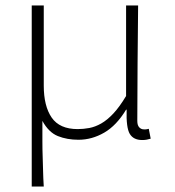

<svg xmlns="http://www.w3.org/2000/svg" viewBox="-20 -500 640 702"><path d="M96 182V-480H140V-187Q140 -112 169 -70Q198 -28 264 -28Q285 -28 306.5 -32Q328 -36 350 -48.5Q372 -61 394.5 -85Q417 -109 441 -149V-480H485Q484 -374 483 -267.5Q482 -161 482 -58Q482 -42 489 -34.5Q496 -27 506 -27Q509 -27 512.5 -27Q516 -27 524 -29L531 7Q524 9 517 10.5Q510 12 500 12Q468 12 454.5 -10.5Q441 -33 443 -99H441Q406 -41 361 -15Q316 11 267 11Q225 11 191.5 -2.5Q158 -16 135 -58Q135 -15 135 16Q135 47 136 73Q137 99 137.5 124.5Q138 150 140 182Z"/></svg>

Font: Source Code Pro Light
Style: Regular
Weight: 300
Monospace: yes
Designer: Paul D. Hunt, Teo Tuominen
Foundry: Adobe Systems Incorporated
Version: Version 2.030;PS 1.000;hotconv 16.6.51;makeotf.lib2.5.65220